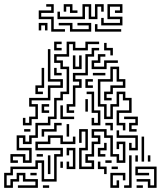

<svg xmlns="http://www.w3.org/2000/svg" viewBox="-26 -896 801 922"><path d="M24 -114V-156H96V-126H114V-174H54V-246H96V-216H114V-246H144V-306H204V-336H234V-426H264V-456H294V-564H264V-594H234V-636H294V-696H336V-666H384V-696H450V-684H396V-654H324V-684H306V-624H246V-606H276V-576H306V-444H276V-414H246V-324H216V-294H156V-234H126V-204H84V-234H66V-186H126V-114H84V-144H36V-126H60V-114ZM234 -654V-696H270V-684H246V-666H270V-654ZM504 -630V-654H474V-690H486V-666H516V-630ZM294 -354V-396H324V-486H354V-504H324V-546H384V-636H414V-666H450V-654H426V-624H396V-534H336V-516H366V-474H336V-384H306V-366H330V-354ZM84 -294V-330H96V-306H114V-336H144V-384H114V-426H204V-486H264V-504H204V-660H216V-516H276V-474H216V-414H126V-396H156V-324H126V-294ZM414 -564V-606H444V-636H480V-624H456V-594H426V-576H474V-606H540V-594H486V-564ZM324 -564V-630H336V-576H354V-630H366V-564ZM564 -270V-294H534V-366H594V-414H564V-444H546V-384H516V-324H474V-384H444V-516H504V-576H546V-516H576V-474H516V-444H486V-426H510V-414H474V-456H504V-486H564V-504H534V-564H516V-504H456V-396H486V-336H504V-396H534V-456H576V-426H606V-354H546V-306H576V-270ZM234 -534V-570H246V-546H270V-534ZM144 -444V-486H174V-570H186V-474H156V-456H180V-444ZM420 -534V-546H480V-534ZM384 -474V-516H420V-504H396V-486H420V-474ZM414 -294V-330H426V-306H444V-354H414V-444H390V-456H426V-366H456V-294ZM384 -360V-420H396V-360ZM174 -354V-396H210V-384H186V-366H210V-354ZM264 -324V-390H276V-336H330V-324ZM594 -264V-306H624V-324H570V-336H636V-294H606V-276H630V-264ZM174 -240V-276H234V-306H270V-294H246V-264H186V-240ZM504 -270V-294H480V-306H516V-270ZM294 -240V-300H306V-240ZM90 -264V-276H120V-264ZM354 -84V-186H384V-264H366V-210H354V-276H396V-174H366V-96H414V-114H384V-156H414V-216H444V-234H414V-276H486V-246H516V-156H546V-126H564V-204H546V-180H534V-216H576V-114H534V-144H504V-234H474V-264H426V-246H456V-204H426V-144H396V-126H426V-84ZM594 -174V-210H606V-186H624V-234H534V-270H546V-246H636V-174ZM-6 6V-66H24V-96H144V-126H186V-36H234V-156H264V-174H144V-216H204V-246H276V-216H324V-240H336V-204H264V-234H216V-204H156V-186H276V-144H246V-24H174V-114H156V-84H36V-54H6V-6H24V-36H54V-66H96V-36H156V6H60V-6H144V-24H84V-54H66V-24H36V6ZM654 -120V-240H666V-120ZM444 -144V-186H474V-210H486V-174H456V-156H480V-144ZM294 -84V-120H306V-96H324V-174H306V-150H294V-186H336V-84ZM150 -144V-156H180V-144ZM570 6V-6H594V-150H606V6ZM624 -120V-150H636V-120ZM684 -120V-150H696V-120ZM204 -60V-150H216V-60ZM480 -114V-126H510V-114ZM264 -90V-120H276V-90ZM474 -60V-84H444V-120H456V-96H486V-60ZM510 -84V-96H540V-84ZM684 6V-24H630V-36H696V-6H714V-84H636V-66H690V-54H624V-96H726V6ZM120 -54V-66H150V-54ZM504 6V-66H576V-30H564V-54H516V-6H534V-30H546V6ZM180 6V-6H210V6ZM630 6V-6H660V6ZM220 -744V-804H160V-846H220V-864H196V-876H232V-834H172V-816H232V-756H286V-744ZM250 -804V-840H262V-816H370V-876H412V-816H430V-876H472V-840H460V-864H442V-804H400V-864H382V-804ZM310 -834V-864H292V-840H280V-876H322V-846H346V-834ZM460 -774V-810H472V-786H550V-804H490V-876H562V-834H526V-846H550V-864H502V-816H562V-774ZM160 -750V-786H202V-750H190V-774H172V-750ZM310 -744V-774H256V-786H322V-756H400V-774H346V-786H412V-744ZM430 -744V-780H442V-756H556V-744Z"/></svg>

Font: Rubik Maze
Style: Regular
Weight: 400
Designer: Hubert and Fischer, NaN
Foundry: Hubert and Fischer, NaN
Version: Version 2.200